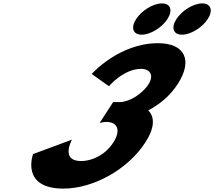

<svg xmlns="http://www.w3.org/2000/svg" viewBox="-20 -1094 1259 1129"><path d="M932.1 -1074C881.1 -1074 813.6 -1033 780.6 -982C747.5 -931 762 -890 813 -890C864 -890 931.5 -931 964.6 -982C997.6 -1033 983.1 -1074 932.1 -1074ZM1169.1 -1074C1118.1 -1074 1050.6 -1033 1017.6 -982C984.5 -931 999 -890 1050 -890C1101 -890 1168.5 -931 1201.6 -982C1234.6 -1033 1220.1 -1074 1169.1 -1074ZM620.7 -587C620.7 -587 705.8 -689 809.8 -689C862.8 -689 887.2 -651 852.8 -598C814 -538 736.5 -494 686.5 -494H645.5L565.8 -371C565.8 -371 585.7 -377 605.7 -377C671.7 -377 692.3 -327 646.3 -256C601 -186 525.7 -147 456.7 -147C332.7 -147 403.3 -273 403.3 -273L174.3 -188C174.3 -188 98.8 15 352.8 15C529.8 15 732 -98 834.3 -256C890.7 -343 890.5 -406 851.7 -445C919.4 -480 981.1 -532 1025.1 -600C1115.8 -740 1066.6 -840 909.6 -840C678.6 -840 519.3 -659 519.3 -659Z"/></svg>

Font: Hussar
Style: BdWodka
Weight: 700
Foundry: Cannot Into Space Fonts
Version: Version 2.00